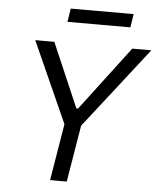

<svg xmlns="http://www.w3.org/2000/svg" viewBox="-60 -960 834 1011"><g transform="rotate(5 357.0 -454.5)"><path d="M201.7 -727.3 348 -387.8H356.5L613.6 -727.3H714.5L380.7 -299.7L331 0H242.9L292.6 -299.7L100.9 -727.3ZM272.7 -909.1H605.1L593.8 -838.1H261.4Z"/></g></svg>

Font: Inter P
Style: Italic
Weight: 400
Italic angle: -9.40001°
Designer: Rasmus Andersson
Foundry: rsms
Version: Version 3.018;git-588b23468